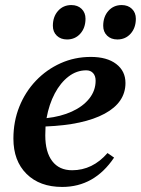

<svg xmlns="http://www.w3.org/2000/svg" viewBox="-20 -726 557 759"><path d="M226 13Q137 13 85 -38.5Q33 -90 33 -178Q33 -246 56.5 -304.5Q80 -363 122 -407Q164 -451 219.5 -476Q275 -501 339 -501Q403 -501 439.5 -473Q476 -445 476 -398Q476 -321 393.5 -276.5Q311 -232 160 -226Q159 -209 159 -191Q159 -125 186.5 -89Q214 -53 265 -53Q346 -53 405 -121L431 -103Q353 13 226 13ZM321 -448Q283 -448 251 -423.5Q219 -399 196.5 -356.5Q174 -314 164 -259Q220 -265 264 -285Q308 -305 333 -336.5Q358 -368 358 -407Q358 -426 348 -437Q338 -448 321 -448ZM444 -570Q419 -570 403.5 -585Q388 -600 388 -624Q388 -660 408.5 -683Q429 -706 461 -706Q486 -706 501.5 -691Q517 -676 517 -652Q517 -616 496.5 -593Q476 -570 444 -570ZM245 -570Q220 -570 204.5 -585Q189 -600 189 -624Q189 -660 209.5 -683Q230 -706 262 -706Q287 -706 302.5 -691Q318 -676 318 -652Q318 -616 297.5 -593Q277 -570 245 -570Z"/></svg>

Font: Platypi Medium
Style: Italic
Weight: 500
Italic angle: -13°
Designer: David Sargent
Foundry: Bolt Cutter Type
Version: Version 1.200; ttfautohint (v1.8.4.7-5d5b)